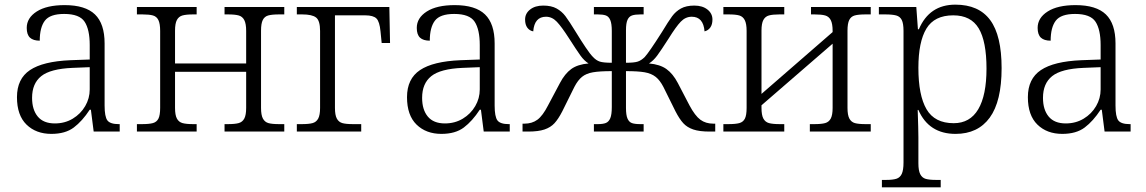

<svg xmlns="http://www.w3.org/2000/svg" viewBox="-20 -566 4931 826"><path d="M53 -148Q53 -227 109 -264.5Q165 -302 283 -307L366 -310V-372Q366 -439 344 -472.5Q322 -506 256 -506Q195 -506 173 -477Q151 -448 151 -391Q123 -391 109 -404Q95 -417 95 -446Q95 -489 138 -516.5Q181 -544 258 -544Q347 -544 388.5 -504Q430 -464 430 -379V-112Q430 -64 442 -48Q454 -32 491 -32H495V0H383L371 -94H366Q334 -45 297.5 -17.5Q261 10 201 10Q135 10 94 -30Q53 -70 53 -148ZM366 -181V-277L292 -274Q197 -270 157.5 -238.5Q118 -207 118 -145Q118 -94 142.5 -64.5Q167 -35 216 -35Q259 -35 293 -55.5Q327 -76 346.5 -109.5Q366 -143 366 -181Z M569 -32H590Q622 -32 638 -36.5Q654 -41 661.5 -55.5Q669 -70 669 -102V-433Q669 -464 661.5 -479.5Q654 -495 638 -499.5Q622 -504 593 -504H569V-536H826V-504H811Q781 -504 765 -499.5Q749 -495 741 -480Q733 -465 733 -434V-293H1039V-433Q1039 -464 1031 -479.5Q1023 -495 1007 -499.5Q991 -504 961 -504H946V-536H1203V-504H1181Q1150 -504 1134 -499.5Q1118 -495 1110.5 -480Q1103 -465 1103 -434V-102Q1103 -71 1111 -56Q1119 -41 1134.5 -36.5Q1150 -32 1181 -32H1203V0H946V-32H960Q991 -32 1007 -36.5Q1023 -41 1031 -56Q1039 -71 1039 -102V-257H733V-102Q733 -71 741 -56Q749 -41 765 -36.5Q781 -32 811 -32H826V0H569Z M1257 -32H1278Q1309 -32 1325 -36.5Q1341 -41 1349 -56Q1357 -71 1357 -102V-433Q1357 -477 1340 -490.5Q1323 -504 1280 -504H1257V-536H1655L1658 -381H1622L1617 -431Q1613 -473 1599.5 -486.5Q1586 -500 1551 -500H1421V-102Q1421 -71 1429 -56Q1437 -41 1452.5 -36.5Q1468 -32 1499 -32H1534V0H1257Z M1731 -148Q1731 -227 1787 -264.5Q1843 -302 1961 -307L2044 -310V-372Q2044 -439 2022 -472.5Q2000 -506 1934 -506Q1873 -506 1851 -477Q1829 -448 1829 -391Q1801 -391 1787 -404Q1773 -417 1773 -446Q1773 -489 1816 -516.5Q1859 -544 1936 -544Q2025 -544 2066.5 -504Q2108 -464 2108 -379V-112Q2108 -64 2120 -48Q2132 -32 2169 -32H2173V0H2061L2049 -94H2044Q2012 -45 1975.5 -17.5Q1939 10 1879 10Q1813 10 1772 -30Q1731 -70 1731 -148ZM2044 -181V-277L1970 -274Q1875 -270 1835.5 -238.5Q1796 -207 1796 -145Q1796 -94 1820.5 -64.5Q1845 -35 1894 -35Q1937 -35 1971 -55.5Q2005 -76 2024.5 -109.5Q2044 -143 2044 -181Z M2228 -34H2236Q2269 -34 2292 -51Q2315 -68 2338 -113L2389 -209Q2410 -249 2437.5 -269Q2465 -289 2512 -293Q2493 -305 2477.5 -326.5Q2462 -348 2428 -401Q2396 -451 2375.5 -472.5Q2355 -494 2329 -494Q2279 -494 2274 -431Q2258 -434 2248.5 -447Q2239 -460 2239 -482Q2239 -508 2260.5 -525Q2282 -542 2317 -542Q2352 -542 2374.5 -529.5Q2397 -517 2412.5 -496.5Q2428 -476 2458 -427Q2480 -391 2499.5 -362Q2519 -333 2531 -321Q2545 -306 2560.5 -301Q2576 -296 2612 -296V-433Q2612 -464 2605.5 -479.5Q2599 -495 2586.5 -499.5Q2574 -504 2552 -504H2535V-536H2749V-504H2736Q2712 -504 2699 -499.5Q2686 -495 2679.5 -480.5Q2673 -466 2673 -436V-296Q2708 -296 2723.5 -301Q2739 -306 2754 -321Q2773 -342 2827 -427Q2856 -475 2871.5 -496Q2887 -517 2909.5 -529.5Q2932 -542 2967 -542Q3002 -542 3023.5 -525Q3045 -508 3045 -482Q3045 -461 3036 -448Q3027 -435 3011 -431Q3006 -494 2956 -494Q2929 -494 2908.5 -472.5Q2888 -451 2857 -401Q2823 -348 2807 -326.5Q2791 -305 2772 -293Q2819 -289 2847 -269Q2875 -249 2896 -209L2946 -113Q2970 -68 2993 -51Q3016 -34 3049 -34H3057V0H3032Q2989 0 2962.5 -9Q2936 -18 2919.5 -36Q2903 -54 2886 -87L2834 -192Q2819 -221 2800.5 -235.5Q2782 -250 2753.5 -255Q2725 -260 2673 -260V-102Q2673 -71 2679.5 -56Q2686 -41 2698.5 -36.5Q2711 -32 2735 -32H2749V0H2535V-32H2552Q2574 -32 2586.5 -37Q2599 -42 2605.5 -57.5Q2612 -73 2612 -105V-260Q2560 -260 2531 -255Q2502 -250 2484 -235.5Q2466 -221 2451 -192L2399 -87Q2382 -54 2365.5 -36Q2349 -18 2322.5 -9Q2296 0 2253 0H2228Z M3092 -32H3113Q3145 -32 3161 -36.5Q3177 -41 3184.5 -55.5Q3192 -70 3192 -102V-433Q3192 -464 3184 -479.5Q3176 -495 3160.5 -499.5Q3145 -504 3115 -504H3092V-536H3354V-504H3333Q3304 -504 3288 -499.5Q3272 -495 3264 -480Q3256 -465 3256 -434V-162L3562 -428V-433Q3562 -464 3554 -479.5Q3546 -495 3530 -499.5Q3514 -504 3484 -504H3469V-536H3726V-504H3704Q3673 -504 3657 -499.5Q3641 -495 3633.5 -480Q3626 -465 3626 -434V-102Q3626 -71 3634 -56Q3642 -41 3657.5 -36.5Q3673 -32 3704 -32H3726V0H3464V-32H3483Q3514 -32 3530 -36.5Q3546 -41 3554 -56Q3562 -71 3562 -102V-378L3256 -113V-102Q3256 -71 3264 -56Q3272 -41 3288 -36.5Q3304 -32 3335 -32H3354V0H3092Z M3774 208H3792Q3821 208 3836.5 203Q3852 198 3859.5 182Q3867 166 3867 133V-433Q3867 -465 3859.5 -480Q3852 -495 3835.5 -499.5Q3819 -504 3788 -504H3761V-536H3922L3929 -440H3933Q3978 -546 4090 -546Q4191 -546 4240 -479.5Q4289 -413 4289 -273Q4289 -130 4238 -60Q4187 10 4091 10Q3976 10 3931 -93H3928Q3931 -6 3931 25V136Q3931 168 3939 183.5Q3947 199 3962.5 203.5Q3978 208 4007 208H4027V240H3774ZM4224 -271Q4224 -388 4190.5 -444Q4157 -500 4081 -500Q4000 -500 3965.5 -443Q3931 -386 3931 -274Q3931 -156 3966 -96Q4001 -36 4083 -36Q4153 -36 4188.5 -96Q4224 -156 4224 -271Z M4402 -148Q4402 -227 4458 -264.5Q4514 -302 4632 -307L4715 -310V-372Q4715 -439 4693 -472.5Q4671 -506 4605 -506Q4544 -506 4522 -477Q4500 -448 4500 -391Q4472 -391 4458 -404Q4444 -417 4444 -446Q4444 -489 4487 -516.5Q4530 -544 4607 -544Q4696 -544 4737.5 -504Q4779 -464 4779 -379V-112Q4779 -64 4791 -48Q4803 -32 4840 -32H4844V0H4732L4720 -94H4715Q4683 -45 4646.5 -17.5Q4610 10 4550 10Q4484 10 4443 -30Q4402 -70 4402 -148ZM4715 -181V-277L4641 -274Q4546 -270 4506.5 -238.5Q4467 -207 4467 -145Q4467 -94 4491.5 -64.5Q4516 -35 4565 -35Q4608 -35 4642 -55.5Q4676 -76 4695.5 -109.5Q4715 -143 4715 -181Z"/></svg>

Font: Noto Serif Light
Style: Regular
Weight: 300
Designer: Monotype Design Team
Foundry: Monotype Imaging Inc.
Version: Version 1.001